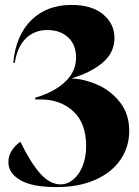

<svg xmlns="http://www.w3.org/2000/svg" viewBox="-20 -747 566 780"><path d="M14 -88Q14 -115 28.5 -136.5Q43 -158 63 -171Q104 -86 143.5 -42Q183 2 226 2Q254 2 278 -18Q302 -38 316 -73.5Q330 -109 330 -154Q330 -246 278 -294.5Q226 -343 144 -343H123V-350Q201 -373 245 -415Q289 -457 289 -513Q289 -565 257 -595Q225 -625 172 -625Q121 -625 86 -592Q51 -559 40 -492H34Q44 -603 107 -665Q170 -727 271 -727Q353 -727 399 -688.5Q445 -650 445 -593Q445 -533 397 -492.5Q349 -452 274 -430V-428Q323 -426 376.5 -402.5Q430 -379 467.5 -331.5Q505 -284 505 -215Q505 -151 470 -99Q435 -47 368 -17Q301 13 210 13Q110 13 62 -15.5Q14 -44 14 -88Z"/></svg>

Font: Nyght Serif Bold
Style: Regular
Weight: 700
Designer: Maksym Kobuzan
Version: Version 0.410